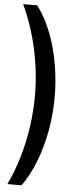

<svg xmlns="http://www.w3.org/2000/svg" viewBox="-65 -831 397 1063"><g transform="rotate(5 134.0 -300.0)"><path d="M97.5 200H19Q54.5 126 79 42.8Q103.5 -40.5 116 -127.8Q128.5 -215 128.5 -300Q128.5 -428 100.5 -557Q72.5 -686 19 -800H97.5Q145 -737 176.2 -654.8Q207.5 -572.5 222.8 -482Q238 -391.5 238 -303.5Q238 -206.5 221 -114Q204 -21.5 172.8 58.8Q141.5 139 97.5 200Z"/></g></svg>

Font: Big Shoulders Medium
Style: Regular
Weight: 500
Designer: Patric King
Foundry: XO Type Co
Version: Version 2.002